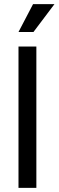

<svg xmlns="http://www.w3.org/2000/svg" viewBox="-20 -904 282 924"><path d="M69 0V-680H155V0ZM141 -750H69L139 -884H242Z"/></svg>

Font: Mukta Vaani
Style: Regular
Weight: 400
Designer: Noopur Datye, Girish Dalvi, Yashodeep Gholap, Pallavi Karambelkar
Foundry: Ek Type
Version: Version 2.538;PS 1.000;hotconv 16.6.51;makeotf.lib2.5.65220;